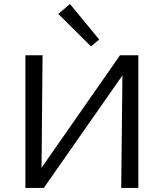

<svg xmlns="http://www.w3.org/2000/svg" viewBox="-20 -932 812 952"><path d="M666 0H581L587 -558L197 0H106V-658H191L186 -100L575 -658H666ZM269 -863 327 -912 472 -736 431 -702Z"/></svg>

Font: Ysabeau Medium
Style: Regular
Weight: 500
Designer: Christian Thalmann (Catharsis Fonts)
Version: Version 0.003